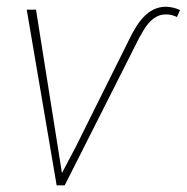

<svg xmlns="http://www.w3.org/2000/svg" viewBox="-20 -558 562 578"><path d="M166.5 -37.1 207 -113.8 377.4 -456.1Q401.4 -501 426.8 -519.8Q452.1 -538.6 481.9 -537.6Q502.4 -536.6 522 -527.8L512.7 -506.8Q497.1 -514.6 480 -514.6Q441.4 -515.6 412.1 -466.8L398.9 -443.8L174.8 0H149.9L150.4 -1L60.5 -528.8H88.4Z"/></svg>

Font: Roboto Thin
Style: Italic
Weight: 250
Italic angle: -12°
Designer: Google
Version: Version 2.134; 2016